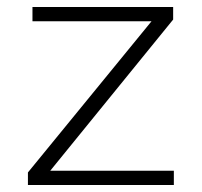

<svg xmlns="http://www.w3.org/2000/svg" viewBox="-20 -530 579 550"><path d="M60 0V-36L414 -469H73V-510H476V-474L124 -41H478V0Z"/></svg>

Font: Saira SemiExpanded ExtraLight
Style: Regular
Weight: 250
Width: 6
Designer: Hector Gatti with collaboration of the Omnibus-Type team
Foundry: Omnibus-Type
Version: Version 1.101